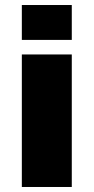

<svg xmlns="http://www.w3.org/2000/svg" viewBox="-20 -745 373 765"><path d="M67 -725H266V-586H67ZM67 -528H266V0H67Z"/></svg>

Font: Archivo Black
Style: Regular
Weight: 400
Designer: Hector Gatti
Foundry: Omnibus-Type
Version: Version 1.101; ttfautohint (v1.8)